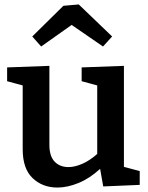

<svg xmlns="http://www.w3.org/2000/svg" viewBox="-20 -832 667 863"><path d="M238 11Q171 11 126.5 -31.5Q82 -74 82 -161V-448L12 -467V-529L202 -536V-181Q202 -130 225.5 -105.5Q249 -81 288 -81Q316 -81 349.5 -95.5Q383 -110 417 -140V-448L347 -467V-529L537 -536V-82L608 -63V-1L444 6L430 -73Q383 -30 333 -9.5Q283 11 238 11ZM165 -623 125 -668 265 -806 334 -812 484 -668 443 -623 302 -720Z"/></svg>

Font: Bitter SemiBold
Style: Regular
Weight: 600
Designer: Sol Matas, and Bitter project Authors
Foundry: Sol Matas
Version: Version 2.001